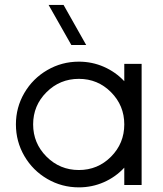

<svg xmlns="http://www.w3.org/2000/svg" viewBox="-20 -766 675 795"><path d="M336.9 -579.6H275.4L181.2 -745.6H243.2ZM494.6 0V-71.8Q459 -33.2 410.2 -11.7Q361.3 9.8 306.6 9.8Q235.8 9.8 175.8 -25.1Q115.7 -60.1 80.8 -120.1Q45.9 -180.2 45.9 -251Q45.9 -321.3 80.8 -381.1Q115.7 -440.9 175.8 -475.8Q235.8 -510.7 306.6 -510.7Q361.3 -510.7 410.2 -489.3Q459 -467.8 494.6 -429.7V-501.5H566.4V0ZM494.6 -251Q494.6 -329.1 439.7 -384.3Q384.8 -439.5 306.6 -439.5Q228 -439.5 172.6 -384.3Q117.2 -329.1 117.2 -251Q117.2 -172.9 172.6 -117.4Q228 -62 306.6 -62Q384.8 -62 439.7 -117.2Q494.6 -172.4 494.6 -251Z"/></svg>

Font: Basically A Sans Serif
Style: Regular
Weight: 400
Designer: Hyung-Suk Kim
Foundry: Mental Design
Version: 1.000